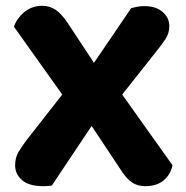

<svg xmlns="http://www.w3.org/2000/svg" viewBox="-20 -632 639 660"><path d="M295 -199 158 6Q151 7 144 7.5Q137 8 130 8Q80 8 56 -12.5Q32 -33 32 -64Q32 -90 43.5 -109.5Q55 -129 75 -155L194 -307L28 -540Q32 -553 40.5 -565.5Q49 -578 61 -588.5Q73 -599 89 -605.5Q105 -612 125 -612Q151 -612 171 -598.5Q191 -585 212 -554L303 -416L431 -604Q439 -606 450.5 -608.5Q462 -611 476 -611Q516 -611 539 -591Q562 -571 562 -542Q562 -518 549 -498Q536 -478 514 -451Q485 -415 457 -379Q429 -343 400 -307L573 -64Q566 -31 542 -11.5Q518 8 479 8Q453 8 433.5 -5Q414 -18 394 -50Z"/></svg>

Font: Baloo Da 2
Style: Bold
Weight: 700
Designer: Noopur Datye, Sulekha Rajkumar and Ek Type
Foundry: Ek Type
Version: Version 1.640;hotconv 1.0.111;makeotfexe 2.5.65597; ttfautoh